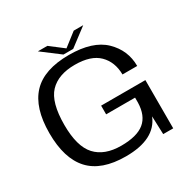

<svg xmlns="http://www.w3.org/2000/svg" viewBox="-174 -958 1122 1129"><g transform="rotate(-30 387.0 -393.0)"><path d="M366.5 4Q201 4 122.2 -81.8Q43.5 -167.5 43.5 -339Q43.5 -511 123.5 -595.8Q203.5 -680.5 373 -680.5Q533.5 -680.5 611 -605.5Q688.5 -530.5 688.5 -423.5H588.5Q587.5 -509 535 -561Q482.5 -613 373.5 -613Q260.5 -613 202.2 -551.5Q144 -490 144 -337Q144 -191 202.2 -127.5Q260.5 -64 373.5 -64Q481 -64 531.8 -105.8Q582.5 -147.5 584.5 -235V-268.5H388V-327.5H688.5V0H620.5L616 -123Q565 4 366.5 4ZM346.5 -698.5 225.5 -790H290L380 -721L469 -790H533.5L412.5 -698.5Z"/></g></svg>

Font: Anybody ExtraExpanded
Style: Regular
Weight: 400
Width: 8
Designer: Tyler Finck
Foundry: Etcetera Type Company
Version: Version 1.010; ttfautohint (v1.8.3) -l 8 -r 50 -G 200 -x 14 